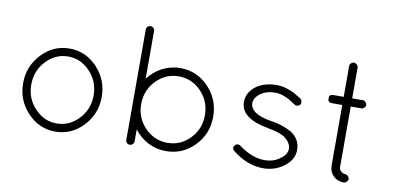

<svg xmlns="http://www.w3.org/2000/svg" viewBox="-67 -908 2327 1116"><g transform="rotate(10 1096.0 -350.0)"><path d="M138 -72.5Q70 -145 70 -245Q70 -345 138 -417.5Q206 -490 302 -490Q398 -490 466 -417.5Q534 -345 534 -245Q534 -145 466 -72.5Q398 0 302 0Q206 0 138 -72.5ZM118 -245Q118 -164 172.5 -106Q227 -48 302 -48Q377 -48 431.5 -106Q486 -164 486 -245Q486 -327 431.5 -385Q377 -443 302 -443Q227 -443 172.5 -385Q118 -327 118 -245Z M718 -24V-234V-244V-254V-676Q718 -686 725 -693Q732 -700 742 -700Q752 -700 759.5 -693Q767 -686 767 -676V-394Q800 -438 849 -464Q898 -490 955 -490Q1054 -490 1123 -418Q1192 -346 1192 -244Q1192 -143 1123 -71.5Q1054 0 955 0Q898 0 849 -25.5Q800 -51 767 -95V-24Q767 -14 759.5 -7Q752 0 742 0Q732 0 725 -7Q718 -14 718 -24ZM767 -252V-244Q767 -163 822.5 -106Q878 -49 955 -49Q1033 -49 1088 -106Q1143 -163 1143 -244Q1143 -326 1088 -383.5Q1033 -441 955 -441Q879 -441 824.5 -386Q770 -331 767 -252Z M1347 -70Q1330 -85 1344 -102Q1350 -110 1360 -111Q1370 -112 1378 -105Q1456 -48 1528 -48Q1584 -48 1621 -78Q1658 -103 1658 -138Q1657 -170 1623 -198Q1592 -222 1519 -234L1517 -235Q1439 -249 1406 -273Q1353 -304 1353 -361Q1353 -418 1406 -457Q1454 -490 1526 -490Q1555 -490 1584.5 -480.5Q1614 -471 1629.5 -462.5Q1645 -454 1672 -437Q1680 -431 1682 -421Q1684 -411 1679 -403Q1674 -395 1664 -393Q1654 -391 1646 -396Q1621 -413 1608 -420.5Q1595 -428 1571.5 -436.5Q1548 -445 1526 -445Q1468 -445 1433 -417Q1402 -392 1402 -361Q1402 -334 1430 -312Q1465 -288 1530 -278H1532Q1597 -268 1651 -238Q1706 -202 1706 -138Q1706 -81 1650 -39Q1597 0 1528 0Q1433 -1 1347 -70Z M2032 -490Q2041 -490 2048.5 -482.5Q2056 -475 2056 -466Q2056 -457 2048.5 -449.5Q2041 -442 2032 -442H1969V-85Q1969 -69 1981.5 -59Q1994 -49 2005 -49Q2014 -49 2022 -41Q2030 -33 2030 -24Q2030 -15 2022 -7.5Q2014 0 2005 0Q1968 0 1943.5 -24Q1919 -48 1919 -85V-442H1858Q1847 -442 1841.5 -446Q1836 -450 1835 -454Q1834 -458 1834 -466Q1834 -474 1835 -478Q1836 -482 1841.5 -486Q1847 -490 1858 -490H1919V-672Q1919 -681 1926.5 -688.5Q1934 -696 1943 -696Q1953 -696 1961 -688.5Q1969 -681 1969 -672V-490Z"/></g></svg>

Font: Quicksand
Style: Regular
Weight: 400
Designer: Andrew Paglinawan
Foundry: Andrew Paglinawan
Version: 1.002